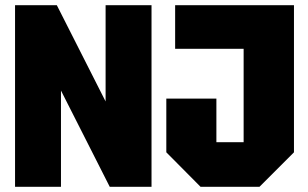

<svg xmlns="http://www.w3.org/2000/svg" viewBox="-20 -720 1187 740"><path d="M38 0V-700H199L387 -329V-700H564V0H403L215 -371V0ZM621 -133V-340H814V-172H919V-532H655V-700H1113V-133L980 0H753Z"/></svg>

Font: Tektur SemiCondensed ExtraBold
Style: Regular
Weight: 800
Width: 4
Designer: Adam Jagosz
Foundry: Adam Jagosz
Version: Version 1.005;gftools[0.9.30]